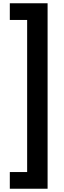

<svg xmlns="http://www.w3.org/2000/svg" viewBox="-20 -793 389 1174"><path d="M40 259V361H271V-773H40V-671H146V259Z"/></svg>

Font: Noto Sans Telugu SemiCondensed
Style: Bold
Weight: 700
Width: 4
Designer: Jelle Bosma - Monotype Design Team
Foundry: Monotype Imaging Inc.
Version: Version 2.005